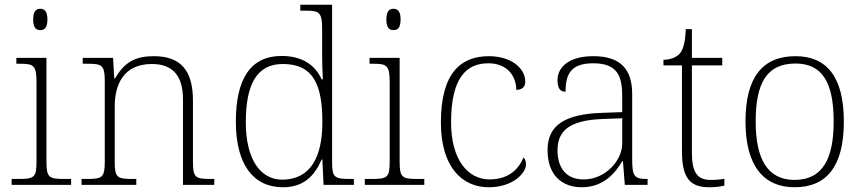

<svg xmlns="http://www.w3.org/2000/svg" viewBox="-20 -780 3643 810"><path d="M150 -653C168 -653 180 -663 180 -698C180 -732 168 -743 150 -743C132 -743 120 -732 120 -698C120 -663 132 -653 150 -653ZM29 0H280V-25H254C187 -25 176 -30 176 -98V-536H49V-511H64C120 -511 134 -506 134 -435V-97C134 -30 123 -25 56 -25H29Z M324 0H555V-25H541C475 -25 464 -30 464 -97V-331C464 -419 498 -510 621 -510C718 -510 752 -449 752 -361V0H884V-25H871C804 -25 794 -30 794 -98V-356C794 -483 742 -543 629 -543C557 -543 507 -522 466 -450H462L457 -536H329V-511H352C409 -511 422 -505 422 -439V-98C422 -30 411 -25 344 -25H324Z M1174 10C1261 10 1307 -38 1337 -107H1340L1345 0H1473V-25H1459C1392 -25 1381 -30 1381 -97V-760H1247V-735H1269C1325 -735 1339 -730 1339 -659V-548C1339 -519 1340 -481 1342 -445H1337C1310 -506 1254 -544 1168 -544C1037 -544 975 -447 975 -267C975 -85 1049 10 1174 10ZM1173 -22C1079 -21 1017 -107 1017 -264C1017 -422 1062 -510 1173 -510C1300 -510 1340 -426 1340 -265C1340 -114 1288 -24 1173 -22Z M1640 -653C1658 -653 1670 -663 1670 -698C1670 -732 1658 -743 1640 -743C1622 -743 1610 -732 1610 -698C1610 -663 1622 -653 1640 -653ZM1519 0H1770V-25H1744C1677 -25 1666 -30 1666 -98V-536H1539V-511H1554C1610 -511 1624 -506 1624 -435V-97C1624 -30 1613 -25 1546 -25H1519Z M2042 10C2144 10 2199 -50 2199 -86C2199 -99 2196 -108 2189 -116C2167 -65 2126 -24 2046 -23C1953 -23 1883 -107 1883 -264C1883 -451 1947 -513 2040 -513C2121 -513 2158 -458 2158 -401C2182 -401 2196 -413 2196 -435C2196 -495 2133 -543 2043 -543C1927 -543 1840 -476 1840 -263C1840 -76 1929 10 2042 10Z M2434 10C2529 10 2578 -54 2605 -100H2608L2616 0H2712V-25H2706C2654 -25 2647 -40 2647 -111V-383C2647 -485 2601 -543 2483 -543C2372 -543 2332 -490 2332 -443C2332 -408 2343 -393 2366 -393C2366 -467 2388 -513 2483 -513C2589 -513 2605 -454 2605 -371V-307L2522 -304C2363 -299 2290 -252 2290 -147C2290 -39 2353 10 2434 10ZM2442 -23C2364 -23 2332 -78 2332 -145C2332 -225 2377 -273 2524 -278L2605 -281V-174C2605 -104 2535 -23 2442 -23Z M2972 10C2993 10 3016 8 3036 3V-26C3015 -22 2999 -21 2977 -21C2923 -21 2899 -52 2899 -134V-504H3027V-536H2899V-657H2873C2871 -595 2860 -566 2845 -551C2830 -537 2807 -528 2779 -528V-504H2857V-142C2857 -30 2890 10 2972 10Z M3332 10C3468 10 3540 -79 3540 -267C3540 -458 3466 -543 3336 -543C3197 -543 3125 -454 3125 -267C3125 -79 3203 10 3332 10ZM3332 -21C3217 -21 3168 -111 3168 -267C3168 -430 3215 -512 3336 -512C3448 -512 3497 -434 3497 -267C3497 -116 3454 -21 3332 -21Z"/></svg>

Font: Noto Serif Georgian ExtraLight
Style: Regular
Weight: 200
Designer: Monotype Design Team, Akaki Razmadze
Foundry: Google LLC
Version: Version 2.003